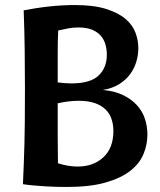

<svg xmlns="http://www.w3.org/2000/svg" viewBox="-20 -731 636 762"><path d="M74 -690Q95 -694 120 -698Q145 -702 171.5 -705Q198 -708 225 -709.5Q252 -711 277 -711Q352 -711 401 -695.5Q450 -680 478.5 -655.5Q507 -631 518 -600.5Q529 -570 529 -540Q529 -513 521 -486Q513 -459 496 -436Q479 -413 452 -396.5Q425 -380 388 -374Q434 -370 467.5 -354Q501 -338 523 -314Q545 -290 555 -260Q565 -230 565 -197Q565 -157 549.5 -119.5Q534 -82 497 -53Q460 -24 398.5 -6.5Q337 11 246 11Q228 11 205.5 10.5Q183 10 159.5 8.5Q136 7 113 5Q90 3 71 0Q73 -48 74.5 -84Q76 -120 77 -160.5Q78 -201 78.5 -252.5Q79 -304 79 -384Q79 -456 78 -532.5Q77 -609 74 -690ZM209 -321Q209 -249 209 -191.5Q209 -134 210 -83Q229 -77 248.5 -73.5Q268 -70 288 -70Q351 -70 390.5 -107Q430 -144 430 -211Q430 -237 422.5 -259Q415 -281 398.5 -297Q382 -313 356 -322Q330 -331 292 -331Q253 -331 209 -321ZM211 -610Q209 -569 209 -519.5Q209 -470 209 -404Q224 -402 237.5 -401Q251 -400 264 -400Q338 -400 371 -431Q404 -462 404 -514Q404 -535 398.5 -554.5Q393 -574 380 -589Q367 -604 345.5 -613Q324 -622 291 -622Q271 -622 251.5 -618.5Q232 -615 211 -610Z"/></svg>

Font: CantoraOne
Style: Regular
Weight: 400
Designer: Pablo Impallari, Rodrigo Fuenzalida
Foundry: Pablo Impallari
Version: Version 1.001; ttfautohint (v0.8) -G 200 -r 50